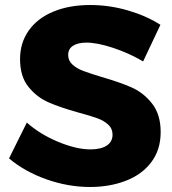

<svg xmlns="http://www.w3.org/2000/svg" viewBox="-20 -735 686 766"><path d="M325 -565Q291 -565 271.5 -552.5Q252 -540 252 -516Q252 -493 269 -477.5Q286 -462 311 -452.5Q336 -443 385 -428Q458 -407 505.5 -386Q553 -365 587 -321.5Q621 -278 621 -208Q621 -138 584 -88.5Q547 -39 482.5 -14Q418 11 339 11Q252 11 165.5 -19.5Q79 -50 16 -103L87 -246Q140 -199 212.5 -169Q285 -139 341 -139Q382 -139 405.5 -154Q429 -169 429 -198Q429 -222 411.5 -238Q394 -254 367.5 -263.5Q341 -273 293 -286Q221 -306 174 -326.5Q127 -347 93.5 -388.5Q60 -430 60 -499Q60 -564 94.5 -613Q129 -662 192.5 -688.5Q256 -715 340 -715Q416 -715 490 -693.5Q564 -672 620 -636L551 -490Q495 -523 431.5 -544Q368 -565 325 -565Z"/></svg>

Font: Montserrat arm2
Style: Bold
Weight: 700
Designer: Julieta Ulanovsky
Foundry: Julieta Ulanovsky
Version: Version 6.000